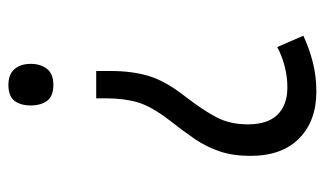

<svg xmlns="http://www.w3.org/2000/svg" viewBox="-178 -586 773 457"><g transform="rotate(90 208.5 -357.5)"><path d="M149 -235Q149 -286 161 -325.5Q173 -365 209 -411Q243 -455 259.5 -487Q276 -519 276 -561Q276 -608 253 -631.5Q230 -655 188 -655Q162 -655 137.5 -648.5Q113 -642 92 -631L65 -693Q95 -707 128 -715.5Q161 -724 198 -724Q268 -724 309.5 -683Q351 -642 351 -567Q351 -526 340.5 -494.5Q330 -463 311 -435Q292 -407 266 -374Q233 -331 223.5 -298.5Q214 -266 214 -223V-200H149ZM132 -44Q132 -68 144 -83Q156 -98 182 -98Q209 -98 220 -83Q231 -68 231 -44Q231 -20 220 -5.5Q209 9 182 9Q157 9 144.5 -5.5Q132 -20 132 -44Z"/></g></svg>

Font: Noto Sans Oriya ExtCond
Style: Regular
Weight: 400
Width: 2
Designer: Amélie Bonet and Sol Matas
Foundry: Google LLC
Version: Version 2.006; ttfautohint (v1.8.4.7-5d5b)